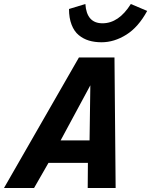

<svg xmlns="http://www.w3.org/2000/svg" viewBox="-60 -943 758 963"><path d="M454.1 -826.2Q535.6 -826.2 596.2 -922.9L678.2 -888.2Q633.8 -806.6 573.2 -768.8Q512.7 -731 449.2 -731Q414.6 -731 386.2 -739.5Q357.9 -748 335 -766.8Q312 -785.6 299.1 -819.1Q286.1 -852.5 286.1 -897.9L368.2 -922.9Q374.5 -826.2 454.1 -826.2ZM110.8 0H-40L335.9 -654.8H514.2L520 0H379.9L380.9 -126H183.1ZM244.1 -238.8H389.2L393.1 -515.1Z"/></svg>

Font: IntelOne Mono Bold
Style: Italic
Weight: 700
Italic angle: -16°
Designer: Fred Shallcrass
Foundry: Frere-Jones Type LLC
Version: Version 1.200;hotconv 1.1.0;makeotfexe 2.6.0;FJTRelease1.2